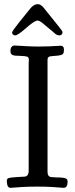

<svg xmlns="http://www.w3.org/2000/svg" viewBox="-20 -899 362 925"><path d="M53.7 -728.5Q45.9 -728.5 42 -733.4Q38.1 -738.3 38.1 -742.2Q38.1 -749 74.2 -793.9Q102.5 -829.1 124 -855.5Q141.6 -878.9 162.1 -878.9Q174.8 -878.9 187.5 -865.2Q279.3 -752 280.3 -748Q281.2 -746.1 281.2 -743.2Q281.2 -738.3 277.3 -733.4Q273.4 -728.5 265.6 -728.5Q252.9 -728.5 239.3 -742.2Q231.4 -749 222.7 -756.3Q213.9 -763.7 208.5 -768.1Q203.1 -772.5 197.3 -777.3Q191.4 -782.2 188 -785.2Q184.6 -788.1 180.7 -791Q176.8 -793.9 174.3 -795.4Q171.9 -796.9 169.4 -797.9Q167 -798.8 164.6 -799.3Q162.1 -799.8 160.2 -799.8Q146.5 -799.8 106 -764.2Q65.4 -728.5 53.7 -728.5ZM51.8 -679.7 68.4 -678.7Q85 -677.7 112.3 -676.3Q139.6 -674.8 167 -674.8Q195.3 -674.8 218.8 -675.8Q242.2 -676.8 255.4 -677.7Q268.6 -678.7 271.5 -678.7Q288.1 -678.7 288.1 -660.2Q288.1 -655.3 287.6 -651.9Q287.1 -648.4 286.6 -645.5Q286.1 -642.6 284.2 -640.6Q282.2 -638.7 280.8 -637.2Q279.3 -635.7 275.4 -634.8Q271.5 -633.8 269 -632.8Q266.6 -631.8 260.7 -631.3Q254.9 -630.9 251 -630.4Q247.1 -629.9 238.8 -629.4Q230.5 -628.9 224.6 -627.9Q209 -627 209 -611.3V-71.3Q209 -47.9 226.6 -45.9Q236.3 -44.9 248 -44.4Q259.8 -43.9 266.6 -43.9Q273.4 -43.9 280.8 -43Q288.1 -42 292 -41Q295.9 -40 299.3 -38.1Q302.7 -36.1 304.2 -32.2Q305.7 -28.3 305.7 -23.4Q305.7 5.9 286.1 5.9Q285.2 5.9 278.3 5.4Q271.5 4.9 259.3 3.9Q247.1 2.9 232.4 2Q217.8 1 198.2 0.5Q178.7 0 159.2 0Q139.6 0 120.1 0.5Q100.6 1 85.4 2Q70.3 2.9 58.6 3.9Q46.9 4.9 39.6 5.4Q32.2 5.9 31.2 5.9Q15.6 5.9 13.7 -16.6Q12.7 -19.5 12.7 -26.4Q12.7 -38.1 21 -41Q29.3 -43.9 60.5 -45.9Q82 -46.9 96.7 -47.9Q118.2 -48.8 118.2 -76.2V-595.7Q118.2 -598.6 118.7 -604Q119.1 -609.4 119.1 -610.4Q119.1 -623 111.3 -626Q103.5 -628.9 76.2 -629.9Q61.5 -629.9 52.7 -630.9Q30.3 -632.8 30.3 -652.3Q30.3 -679.7 51.8 -679.7Z"/></svg>

Font: Goudy Bookletter 1911
Style: Regular
Weight: 400
Version: Version 2010.07.03